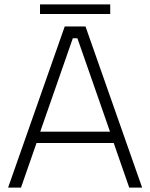

<svg xmlns="http://www.w3.org/2000/svg" viewBox="-20 -858 687 878"><path d="M163 -794V-838H484V-794ZM17 0 276 -737H371L630 0H571L500 -204H147L76 0ZM164 -256H483L334 -683H313Z"/></svg>

Font: Tomorrow Light
Style: Regular
Weight: 300
Designer: Tony de Marco, Monica Rizzolli
Foundry: Just in Type
Version: Version 2.002